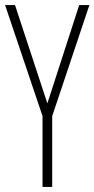

<svg xmlns="http://www.w3.org/2000/svg" viewBox="-20 -734 371 754"><path d="M166 -328 291 -714H331L185 -278V0H147V-278L0 -714H39Z"/></svg>

Font: Noto Sans Tamil ExtraCondensed ExtraLight
Style: Regular
Weight: 200
Width: 2
Designer: Jelle Bosma - Monotype Design Team
Foundry: Monotype Imaging Inc.
Version: Version 2.004; ttfautohint (v1.8.4.7-5d5b)